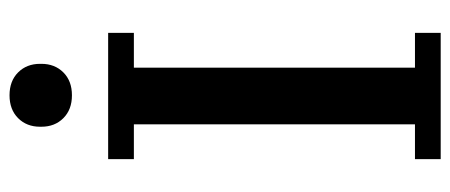

<svg xmlns="http://www.w3.org/2000/svg" viewBox="-291 -654 945 403"><g transform="rotate(-90 181.5 -452.5)"><path d="M49 -54H122V-644H49V-698H314V-644H241V-54H314V0H49ZM183 -774Q153 -774 135 -792Q117 -810 117 -838V-841Q117 -869 135 -887Q153 -905 183 -905Q213 -905 231 -887Q249 -869 249 -841V-838Q249 -810 231 -792Q213 -774 183 -774Z"/></g></svg>

Font: IBM Plex Serif Medm
Style: Regular
Weight: 500
Designer: Mike Abbink, Paul van der Laan, Pieter van Rosmalen
Foundry: Bold Monday
Version: Version 3.001